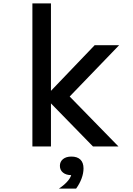

<svg xmlns="http://www.w3.org/2000/svg" viewBox="-20 -868 790 1138"><path d="M531 0 246 -292 541 -600H686L393 -296L682 0ZM172 0V-848H282V0ZM403 170Q372 170 353.5 155Q335 140 335 115Q335 90 353.5 75Q372 60 403 60Q434 60 452.5 75Q471 90 471 115Q471 140 452.5 155Q434 170 403 170ZM329 250Q365 226 384 202Q403 178 403 162V60Q438 60 456.5 78Q475 96 475 130Q475 159 463.5 190Q452 221 431 250Z"/></svg>

Font: Martian Mono SemiExpanded
Style: Regular
Weight: 400
Width: 6
Monospace: yes
Designer: Roman Shamin
Foundry: Evil Martians
Version: Version 1.000